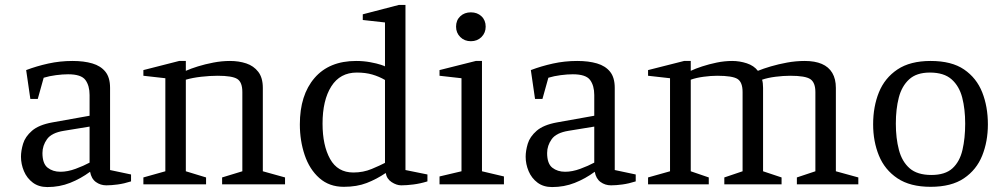

<svg xmlns="http://www.w3.org/2000/svg" viewBox="-20 -747 4064 778"><path d="M172 11Q137 11 113 -7Q89 -25 77 -53.5Q65 -82 65 -112Q65 -136 73.5 -164.5Q82 -193 109.5 -217Q137 -241 192 -251L343 -278V-362Q343 -400 326 -423Q309 -446 256 -446Q234 -446 207 -442.5Q180 -439 157 -432L133 -346H103L86 -463Q128 -479 175.5 -489.5Q223 -500 274 -500Q320 -500 354 -490Q388 -480 407 -456.5Q426 -433 426 -391V-58L511 -40V-12Q483 -3 457 0.5Q431 4 411 4Q387 4 368.5 -9.5Q350 -23 345 -51Q307 -23 264 -6Q221 11 172 11ZM225 -51Q254 -51 286.5 -63Q319 -75 343 -88V-234L239 -217Q189 -209 170.5 -183Q152 -157 152 -127Q152 -84 173 -67.5Q194 -51 225 -51Z M561 0V-28L650 -53V-430L561 -440V-463L706 -500H733V-460Q753 -469 782 -478Q811 -487 845 -493.5Q879 -500 912 -500Q948 -500 978 -490Q1008 -480 1026.5 -456Q1045 -432 1045 -391V-53L1135 -28V0H880V-28L962 -53V-374Q962 -414 941.5 -427Q921 -440 862 -440Q831 -440 795.5 -436Q760 -432 733 -424V-53L815 -28V0Z M1373 10Q1314 10 1274 -25.5Q1234 -61 1214.5 -119Q1195 -177 1195 -243Q1195 -362 1254.5 -431Q1314 -500 1423 -500Q1453 -500 1480 -495Q1507 -490 1523.5 -484.5Q1540 -479 1540 -478V-656L1450 -666V-689L1596 -727H1623V-58L1712 -40V-12Q1683 -3 1655 0.5Q1627 4 1606 4Q1587 4 1567 -9Q1547 -22 1543 -46Q1506 -21 1466 -5.5Q1426 10 1373 10ZM1412 -48Q1452 -48 1486.5 -62.5Q1521 -77 1540 -87V-423Q1516 -437 1488.5 -445Q1461 -453 1426 -453Q1358 -453 1322.5 -397Q1287 -341 1287 -246Q1287 -158 1317.5 -103Q1348 -48 1412 -48Z M1761 0V-32L1850 -53V-430L1761 -440V-463L1908 -500H1933V-53L2022 -32V0ZM1888 -580Q1862 -580 1845 -597Q1828 -614 1828 -639Q1828 -665 1845 -681Q1862 -697 1888 -697Q1914 -697 1931 -681Q1948 -665 1948 -639Q1948 -614 1931 -597Q1914 -580 1888 -580Z M2217 11Q2182 11 2158 -7Q2134 -25 2122 -53.5Q2110 -82 2110 -112Q2110 -136 2118.5 -164.5Q2127 -193 2154.5 -217Q2182 -241 2237 -251L2388 -278V-362Q2388 -400 2371 -423Q2354 -446 2301 -446Q2279 -446 2252 -442.5Q2225 -439 2202 -432L2178 -346H2148L2131 -463Q2173 -479 2220.5 -489.5Q2268 -500 2319 -500Q2365 -500 2399 -490Q2433 -480 2452 -456.5Q2471 -433 2471 -391V-58L2556 -40V-12Q2528 -3 2502 0.5Q2476 4 2456 4Q2432 4 2413.5 -9.5Q2395 -23 2390 -51Q2352 -23 2309 -6Q2266 11 2217 11ZM2270 -51Q2299 -51 2331.5 -63Q2364 -75 2388 -88V-234L2284 -217Q2234 -209 2215.5 -183Q2197 -157 2197 -127Q2197 -84 2218 -67.5Q2239 -51 2270 -51Z M2606 0V-28L2695 -53V-430L2606 -440V-463L2752 -500H2779V-460Q2798 -469 2825.5 -478Q2853 -487 2884.5 -493.5Q2916 -500 2947 -500Q2977 -500 3006 -490.5Q3035 -481 3051 -460Q3073 -469 3103.5 -478Q3134 -487 3169.5 -493.5Q3205 -500 3241 -500Q3282 -500 3310 -488Q3338 -476 3352.5 -451.5Q3367 -427 3367 -391V-53L3458 -28V0H3209V-28L3284 -53V-374Q3284 -412 3264 -426Q3244 -440 3182 -440Q3154 -440 3122.5 -436Q3091 -432 3068 -424Q3070 -418 3071 -409.5Q3072 -401 3072 -391V-53L3147 -28V0H2915V-28L2989 -53V-374Q2989 -414 2968.5 -427Q2948 -440 2886 -440Q2861 -440 2831 -436Q2801 -432 2779 -424V-53L2852 -28V0Z M3751 10Q3668 10 3616.5 -24.5Q3565 -59 3541.5 -116.5Q3518 -174 3518 -243Q3518 -315 3541.5 -373Q3565 -431 3616.5 -465.5Q3668 -500 3751 -500Q3836 -500 3886.5 -465.5Q3937 -431 3960 -373Q3983 -315 3983 -243Q3983 -174 3960 -116.5Q3937 -59 3886 -24.5Q3835 10 3751 10ZM3754 -38Q3810 -38 3839.5 -65Q3869 -92 3880 -139.5Q3891 -187 3891 -246Q3891 -305 3879 -351.5Q3867 -398 3836 -425.5Q3805 -453 3748 -453Q3694 -453 3664 -425.5Q3634 -398 3622 -351.5Q3610 -305 3610 -246Q3610 -187 3622.5 -139.5Q3635 -92 3666 -65Q3697 -38 3754 -38Z"/></svg>

Font: Manuale
Style: Regular
Weight: 400
Designer: Eduardo Tunni / Pablo Cosgaya
Foundry: Eduardo Tunni / Pablo Cosgaya
Version: Version 1.002